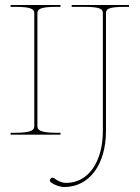

<svg xmlns="http://www.w3.org/2000/svg" viewBox="-20 -540 560 770"><path d="M267.5 -520V-512.5H317.5C383.5 -512.5 392.5 -503 392.5 -487.5V-15C392.5 110 333.5 193.5 245.5 193.5C229 193.5 212 186.5 197.5 175C195.5 173.5 192.5 172.5 190.5 172.5C185.5 172.5 180 178 180 183.5C180 186.5 181.5 189.5 184.5 191.5C198 202 220.5 210 238 210C338 210 405 120 405 -15V-487.5C405 -503 414 -512.5 480 -512.5H497.5V-520ZM222.5 0V-7.5H205C136.5 -7.5 130 -20.5 130 -35V-486.5C130 -502 139 -512.5 205 -512.5H222.5V-520H22.5V-512.5H42.5C108.5 -512.5 117.5 -502 117.5 -486.5V-35C117.5 -20.5 111 -7.5 42.5 -7.5H22.5V0Z"/></svg>

Font: ZnikomitSC
Style: Regular
Weight: 100
Designer: gluk
Foundry: gluk
Version: Version 0.55